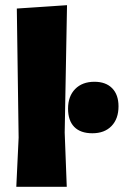

<svg xmlns="http://www.w3.org/2000/svg" viewBox="-20 -722 478 742"><path d="M239 -702 230 -210 238 0H43L52 -190L45 -689ZM345 -406Q389 -406 413.5 -381Q438 -356 438 -311Q438 -263 411 -235Q384 -207 337 -207Q291 -207 267 -231.5Q243 -256 243 -302Q243 -350 270.5 -378Q298 -406 345 -406Z"/></svg>

Font: Alegreya Sans Black
Style: Regular
Weight: 900
Designer: Juan Pablo del Peral
Foundry: Huerta Tipografica
Version: Version 2.007